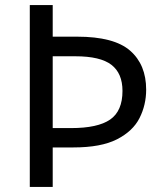

<svg xmlns="http://www.w3.org/2000/svg" viewBox="-20 -734 645 754"><path d="M554 -382Q554 -322 528 -270.5Q502 -219 439.5 -187Q377 -155 268 -155H187V0H97V-714H187V-590H283Q428 -590 491 -535Q554 -480 554 -382ZM259 -231Q364 -231 412.5 -264.5Q461 -298 461 -377Q461 -446 417.5 -479.5Q374 -513 276 -513H187V-231Z"/></svg>

Font: Go Noto Kurrent-Regular
Style: Regular
Weight: 400
Designer: Monotype Design Team
Foundry: Monotype Imaging Inc.
Version: Version 2.012; ttfautohint (v1.8.4.7-5d5b)